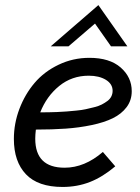

<svg xmlns="http://www.w3.org/2000/svg" viewBox="-20 -722 546 750"><path d="M351.1 -629.9 247.6 -541H178.2L364.3 -702.1L477.5 -541H413.6ZM494.6 -365.7Q494.6 -330.1 474.6 -303.5Q454.6 -276.9 420.9 -260.3Q387.2 -243.7 337.9 -233.4Q288.6 -223.1 236.3 -219.5Q184.1 -215.8 120.1 -215.8Q117.7 -195.3 117.7 -180.2Q117.7 -66.9 232.4 -66.9Q310.5 -66.9 381.8 -128.4L430.2 -72.3Q381.3 -30.8 331.5 -11.2Q281.7 8.3 224.6 8.3Q128.4 8.3 81.3 -41.3Q34.2 -90.8 34.2 -179.2Q34.2 -239.7 55.9 -296.9Q77.6 -354 115.2 -398.2Q152.8 -442.4 209 -469.2Q265.1 -496.1 329.1 -496.1Q408.2 -496.1 451.4 -458.3Q494.6 -420.4 494.6 -365.7ZM326.7 -426.3Q260.7 -426.3 211.4 -386.2Q162.1 -346.2 137.2 -283.2Q156.7 -283.2 168.7 -283.4Q180.7 -283.7 203.1 -284.4Q225.6 -285.2 241 -286.6Q256.3 -288.1 278.1 -290Q299.8 -292 314.9 -295.4Q330.1 -298.8 347.9 -303.2Q365.7 -307.6 377.4 -313.7Q389.2 -319.8 399.4 -327.4Q409.7 -335 414.8 -345.2Q419.9 -355.5 419.9 -367.2Q419.9 -394 393.6 -410.2Q367.2 -426.3 326.7 -426.3Z"/></svg>

Font: HK Grotesk Medium Legacy Italic
Style: Regular
Weight: 500
Italic angle: -13°
Designer: Alfredo Marco Pradil
Foundry: Hanken Design Co.
Version: Version 2.022;PS 002.022;hotconv 1.0.88;makeotf.lib2.5.64775